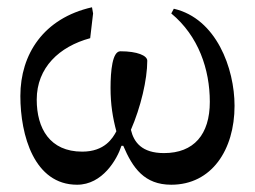

<svg xmlns="http://www.w3.org/2000/svg" viewBox="-20 -497 700 528"><path d="M340 -140C367 -202 385 -278 385 -330C385 -344 358 -356 311 -356C289 -356 284 -302 284 -255C284 -210 290 -173 300 -136C290 -117 268 -80 206 -80C117 -80 81 -144 81 -223C81 -311 143 -369 228 -392L236 -460L233 -477C100 -447 36 -348 36 -233C36 -125 74 11 192 11C262 11 302 -59 314 -96H319C345 -35 377 11 451 11C562 11 625 -85 625 -206C625 -309 575 -446 458 -473L451 -460C526 -398 557 -306 557 -217C557 -127 513 -76 431 -76C370 -76 348 -106 340 -140Z"/></svg>

Font: STIX Two Math
Style: Regular
Weight: 400
Designer: Ross Mills, John Hudson & Paul Hanslow, Tiro Typeworks Ltd; with portions MicroPress Inc., with additions and correction
Foundry: Tiro Typeworks Ltd
Version: Version 2.02 b142